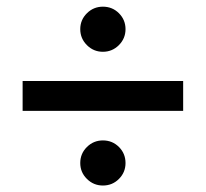

<svg xmlns="http://www.w3.org/2000/svg" viewBox="-20 -638 626 584"><path d="M48.8 -300.8V-391.6H537.1V-300.8ZM293 -73.7Q264.6 -73.7 244.4 -93.8Q224.1 -113.8 224.1 -142.1Q224.1 -170.9 244.4 -190.9Q264.6 -210.9 293 -210.9Q321.8 -210.9 341.8 -190.9Q361.8 -170.9 361.8 -142.1Q361.8 -113.8 341.8 -93.8Q321.8 -73.7 293 -73.7ZM293 -480.5Q264.6 -480.5 244.4 -500.7Q224.1 -521 224.1 -549.3Q224.1 -577.6 244.4 -597.7Q264.6 -617.7 293 -617.7Q321.8 -617.7 341.8 -597.7Q361.8 -577.6 361.8 -549.3Q361.8 -521 341.6 -500.7Q321.3 -480.5 293 -480.5Z"/></svg>

Font: CaskaydiaMono NF
Style: Regular
Weight: 400
Designer: Aaron Bell
Foundry: Saja Typeworks
Version: Version 2111.001; ttfautohint (v1.8.4);Nerd Fonts 3.1.1